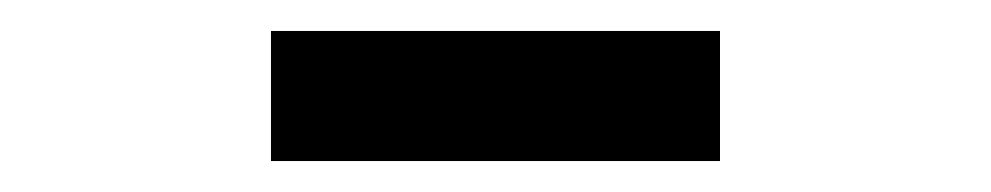

<svg xmlns="http://www.w3.org/2000/svg" viewBox="-20 -366 640 124"><path d="M445 -262V-346H155V-262Z"/></svg>

Font: IBM Plex Mono
Style: Regular
Weight: 400
Monospace: yes
Designer: Mike Abbink, Paul van der Laan, Pieter van Rosmalen
Foundry: Bold Monday
Version: Version 2.004